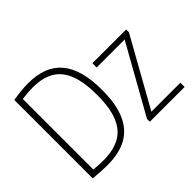

<svg xmlns="http://www.w3.org/2000/svg" viewBox="-154 -1004 1266 1266"><g transform="rotate(-45 479.0 -371.0)"><path d="M79.5 -2V-733.5Q159.5 -747 223.5 -747Q381 -747 458.5 -654.8Q536 -562.5 536 -370Q536 -238 499 -155Q462 -72 389.8 -33.2Q317.5 5.5 209 5.5Q158.5 5.5 79.5 -2ZM489.5 -370Q489.5 -488.5 461 -562.5Q432.5 -636.5 374 -671.2Q315.5 -706 223.5 -706Q180 -706 124 -698.5V-40.5Q165 -36 213 -36Q307.5 -36 368.2 -69.5Q429 -103 459.2 -176.5Q489.5 -250 489.5 -370ZM664 -39.5H934.5V0H610V-26.5L876 -501H615V-540.5H929.5V-514.5Z"/></g></svg>

Font: Encode Sans Condensed ExLight
Style: Regular
Weight: 275
Width: 3
Designer: Multiple Designers
Foundry: Impallari Type
Version: Version 2.000